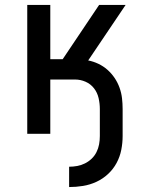

<svg xmlns="http://www.w3.org/2000/svg" viewBox="-20 -540 588 775"><path d="M259 215V133Q275 133 291.5 130Q308 127 323 119.5Q338 112 350 100.5Q362 89 369.5 74Q377 59 380 42.5Q383 26 383 9V-100Q383 -122 378 -144Q373 -166 359.5 -183.5Q346 -201 325.5 -210Q305 -219 283 -219H183V0H90V-520H183V-301H233L380 -520H487L336 -296Q357 -292 377 -282.5Q397 -273 413.5 -258.5Q430 -244 442.5 -225.5Q455 -207 462.5 -186Q470 -165 472.5 -143.5Q475 -122 475 -100V9Q475 37 469.5 65Q464 93 450.5 118Q437 143 416 162.5Q395 182 369 194Q343 206 315 210.5Q287 215 259 215Z"/></svg>

Font: Iosevka Semi-Condensed Medium
Style: Regular
Weight: 500
Monospace: yes
Designer: Belleve Invis
Foundry: Belleve Invis
Version: Version 27.3.5